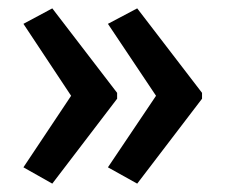

<svg xmlns="http://www.w3.org/2000/svg" viewBox="-20 -496 537 459"><path d="M463 -260 308 -57 238 -96 353 -267 238 -439 308 -476 463 -274ZM260 -260 105 -57 36 -96 150 -267 36 -439 105 -476 260 -274Z"/></svg>

Font: Noto Sans Lao Condensed Medium
Style: Regular
Weight: 500
Width: 3
Designer: Monotype Design Team
Foundry: Monotype Imaging Inc.
Version: Version 2.003; ttfautohint (v1.8.4.7-5d5b)